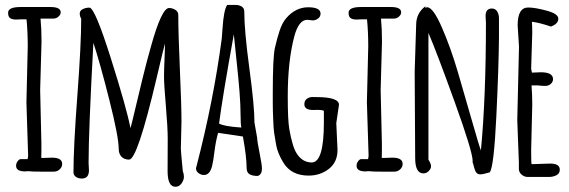

<svg xmlns="http://www.w3.org/2000/svg" viewBox="-20 -690 2263 763"><path d="M139.6 -332.5 144.5 -120.1V-90.3L144 -62.5H157.2Q157.2 -62.5 186 -63.5Q227.1 -63.5 227.1 -38.6Q227.1 -25.9 217 -16.8Q207 -7.8 193.8 -7.8H149.9Q104.5 -7.8 91.8 -9.8Q84 -8.8 79.6 -8.8Q43.9 -8.8 43.9 -31.2Q43.9 -40.5 49.8 -48.8Q55.7 -57.1 61.5 -57.6H89.8L91.8 -70.8L85 -283.2L90.3 -505.9Q90.3 -563 85.4 -613.3H66.4L43.5 -612.3Q28.8 -612.3 20.5 -617.9Q12.2 -623.5 12.2 -639.2Q12.2 -662.1 61.5 -662.1H180.7Q221.2 -662.1 221.2 -641.1Q221.2 -631.8 212.4 -624Q203.6 -616.2 192.4 -616.2H141.1Q145 -575.2 145 -523.4Z M646 -10.3 646.5 -138.2Q646.5 -182.6 639.2 -268.6Q631.8 -354.5 631.8 -384.3Q631.8 -414.1 633.8 -455.3Q635.7 -496.6 635.7 -517.1Q631.3 -503.9 602.1 -378.9Q525.9 -55.7 493.2 -55.7Q473.6 -55.7 462.6 -67.4Q451.7 -79.1 451.7 -98.6Q451.7 -146 414.3 -293.7Q377 -441.4 351.1 -520Q332 -167.5 332 -43.5Q332 -43.5 333.5 -13.7Q333.5 2.4 326.7 11Q319.8 19.5 305.2 19.5Q290.5 19.5 281.2 12.5Q272 5.4 272 -4.4Q272 -106.4 287.4 -310.1Q302.7 -513.7 302.7 -615.7Q296.9 -625 296.9 -636.5Q296.9 -647.9 309.1 -653.8Q321.3 -659.7 335.4 -659.7Q356.9 -659.7 420.4 -458.7Q483.9 -257.8 498.5 -180.7Q502.9 -195.3 516.8 -254.6Q530.8 -314 546.4 -377.9Q562 -442.4 580.6 -507.8Q622.6 -658.2 651.9 -658.2Q665 -658.2 676.8 -650.9Q688.5 -643.6 688.5 -630.9Q688.5 -558.6 694.8 -415Q701.2 -271.5 701.2 -206.5L698.7 -101.1V-100.6Q698.7 -89.4 704.6 -29.3L706.5 -9.8Q710.9 1 710.9 12.9Q710.9 24.9 701.7 38.6Q692.4 52.2 677.2 52.2Q646 52.2 646 -10.3Z M939 -183.1Q936 -197.8 936 -234.1Q936 -270.5 931.9 -324.5Q927.7 -378.4 919.9 -450Q912.1 -521.5 909.2 -553.7Q863.8 -302.2 850.6 -199.2Q867.7 -188 939 -183.1ZM991.2 -203.1 1002 -141.6Q1002 -129.4 1011.5 -82Q1021 -34.7 1021 -20V-19Q1021 2.9 1004.4 9.3Q983.4 9.3 971.7 2.4Q960 -4.4 960 -23.9Q960 -66.4 945.3 -147.5L846.7 -162.1Q837.4 -128.9 832.5 -89.4Q827.6 -49.8 823.2 -31.7Q814.5 5.4 790.5 5.4Q778.8 5.4 768.8 -2.2Q758.8 -9.8 758.8 -21.5L761.2 -30.3Q828.6 -290.5 861.3 -537.1Q862.3 -543.9 864.3 -577.1Q869.1 -650.4 882.8 -670.4H916.5Q930.2 -670.4 940.4 -664.1Q950.7 -657.7 950.7 -645Q950.7 -568.8 970.9 -418.9Q991.2 -269 991.2 -203.1Z M1316.4 -200.7 1321.3 -94.7Q1321.3 -45.4 1286.9 -18.8Q1252.4 7.8 1206.5 7.8Q1137.2 7.8 1106 -43.9Q1083.5 -80.6 1077.6 -113Q1071.8 -145.5 1069.3 -163.1Q1066.9 -180.7 1065.9 -210.4Q1064 -252 1064 -277.3V-320.3Q1064 -461.4 1072.3 -498.8Q1080.6 -536.1 1091.3 -568.4Q1102.1 -600.6 1117.7 -618.2Q1155.3 -661.1 1204.6 -661.1Q1253.9 -661.1 1253.9 -635.7Q1253.9 -624 1244.1 -616.5Q1234.4 -608.9 1222.2 -608.9L1201.2 -611.3Q1166.5 -611.3 1148.9 -543Q1123.5 -445.3 1123.5 -307.1Q1123.5 -212.9 1129.6 -177.5Q1135.7 -142.1 1143.1 -118.2Q1149.9 -93.8 1159.7 -79.1Q1182.6 -44.4 1218.8 -44.4Q1267.1 -44.4 1267.1 -203.6V-249.5Q1259.8 -253.4 1243.7 -253.4L1224.1 -252.9Q1189.5 -252.9 1189.5 -275.9Q1189.5 -290 1199.5 -297.4Q1209.5 -304.7 1223.6 -304.7V-304.2H1237.3Q1327.1 -304.2 1327.1 -273.4Z M1492.7 -332.5 1497.6 -120.1V-90.3L1497.1 -62.5H1510.3Q1510.3 -62.5 1539.1 -63.5Q1580.1 -63.5 1580.1 -38.6Q1580.1 -25.9 1570.1 -16.8Q1560.1 -7.8 1546.9 -7.8H1502.9Q1457.5 -7.8 1444.8 -9.8Q1437 -8.8 1432.6 -8.8Q1397 -8.8 1397 -31.2Q1397 -40.5 1402.8 -48.8Q1408.7 -57.1 1414.6 -57.6H1442.9L1444.8 -70.8L1438 -283.2L1443.4 -505.9Q1443.4 -563 1438.5 -613.3H1419.4L1396.5 -612.3Q1381.8 -612.3 1373.5 -617.9Q1365.2 -623.5 1365.2 -639.2Q1365.2 -662.1 1414.6 -662.1H1533.7Q1574.2 -662.1 1574.2 -641.1Q1574.2 -631.8 1565.4 -624Q1556.6 -616.2 1545.4 -616.2H1494.1Q1498 -575.2 1498 -523.4Z M1627.9 -404.8 1633.8 -591.3Q1633.8 -637.7 1670.4 -665V-658.7Q1674.3 -661.1 1677.7 -661.1Q1701.2 -661.1 1736.3 -580.3Q1771.5 -499.5 1799.8 -402.8Q1828.1 -306.2 1856.2 -207.8Q1884.3 -109.4 1891.1 -92.3Q1911.1 -301.8 1911.1 -599.6L1909.7 -626.5Q1909.7 -656.2 1934.6 -656.2Q1948.7 -656.2 1955.8 -644.5Q1962.9 -632.8 1962.9 -617.2V-541.5Q1961.9 -423.8 1952.4 -227.3Q1942.9 -30.8 1926.8 -5.4Q1899.4 2.9 1888.9 2.9Q1878.4 2.9 1872.8 -4.2Q1867.2 -11.2 1863.8 -25.9Q1860.4 -40.5 1857.9 -45.4L1858.4 -49.8Q1858.4 -86.9 1786.6 -285.6Q1714.8 -484.4 1682.6 -559.1V-55.7Q1683.6 -53.7 1686.5 -48.8Q1692.9 -38.1 1692.9 -28.8Q1692.9 -19.5 1683.8 -10.3Q1674.8 -1 1662.6 -1Q1629.9 -1 1629.9 -62Z M2042.5 -504.9 2037.1 -589.4Q2037.1 -660.2 2079.1 -660.2Q2106 -660.2 2152.3 -647.7Q2198.7 -635.3 2198.7 -615.7Q2198.7 -595.2 2169.4 -584.5Q2123 -600.1 2093.8 -603.5Q2095.2 -582 2095.2 -560.5L2090.8 -417Q2090.8 -416 2093.8 -401.4L2129.4 -402.8Q2177.7 -402.8 2177.7 -375.5Q2177.7 -364.7 2168.9 -356.7Q2160.2 -348.6 2146.7 -348.6Q2133.3 -348.6 2117.7 -350.6H2092.3Q2095.2 -312.5 2095.2 -274.9Q2095.2 -274.9 2090.8 -93.8Q2090.8 -37.6 2092.8 -37.6L2166.5 -40Q2204.6 -40 2204.6 -15.6Q2204.6 -0.5 2191.4 6.3Q2178.2 13.2 2161.6 13.2H2077.1Q2064 13.2 2053.2 4.2Q2042.5 -4.9 2042 -17.6V-43.9L2035.6 -212.9Z"/></svg>

Font: Amatic
Style: Bold
Weight: 700
Width: 3
Version: Version 2.000; ttfautohint (v0.92-dirty) -l 8 -r 50 -G 50 -x